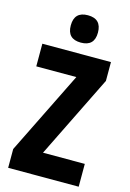

<svg xmlns="http://www.w3.org/2000/svg" viewBox="-137 -999 723 1065"><g transform="rotate(15 224.0 -466.0)"><path d="M427 0H22V-108L257 -584H27V-714H421V-606L187 -131H427ZM231 -932Q309 -932 309 -853Q309 -775 231 -775Q153 -775 153 -853Q153 -932 231 -932Z"/></g></svg>

Font: Noto Sans Thai ExtCond ExtBd
Style: Regular
Weight: 800
Width: 2
Designer: Monotype Design Team
Foundry: Monotype Imaging Inc.
Version: Version 2.002; ttfautohint (v1.8.4.7-5d5b)